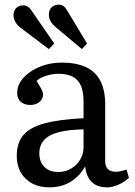

<svg xmlns="http://www.w3.org/2000/svg" viewBox="-20 -791 578 825"><path d="M192 14Q129 14 90.5 -23Q52 -60 52 -121Q52 -176 79.5 -209.5Q107 -243 170 -260.5Q233 -278 339 -283V-356Q339 -397 327.5 -423Q316 -449 292.5 -461.5Q269 -474 231 -474Q204 -474 177 -465Q150 -456 137 -443Q147 -427 153.5 -416Q160 -405 162.5 -397.5Q165 -390 165 -385Q165 -366 149.5 -353Q134 -340 111 -340Q84 -340 69 -353.5Q54 -367 54 -392Q54 -427 80.5 -456.5Q107 -486 150.5 -504Q194 -522 245 -522Q308 -522 349.5 -502.5Q391 -483 411.5 -443Q432 -403 432 -342V-98Q432 -76 443.5 -64.5Q455 -53 477 -53Q488 -53 499 -55.5Q510 -58 524 -62L534 -27Q515 -9 489 2.5Q463 14 441 14Q398 14 374.5 -8.5Q351 -31 346 -76Q328 -45 305 -25.5Q282 -6 254 4Q226 14 192 14ZM231 -52Q261 -52 285.5 -66.5Q310 -81 324.5 -105Q339 -129 339 -159V-235Q274 -234 232 -223Q190 -212 169.5 -189.5Q149 -167 149 -132Q149 -95 171 -73.5Q193 -52 231 -52ZM190 -580 72 -669Q56 -680 47 -695Q38 -710 38 -725Q38 -737 42.5 -746.5Q47 -756 57 -762Q67 -768 80 -768Q91 -768 100.5 -761.5Q110 -755 120 -739L213 -604ZM332 -580 221 -673Q205 -686 197.5 -699.5Q190 -713 190 -727Q190 -740 194.5 -749.5Q199 -759 209 -765Q219 -771 233 -771Q244 -771 252.5 -765Q261 -759 271 -742L354 -604Z"/></svg>

Font: Literata 18pt
Style: Regular
Weight: 400
Designer: Latin by Veronika Burian and Jose Scaglione. Greek by Irene Vlachou. Cyrillic by Vera Evstafieva.
Foundry: TypeTogether
Version: Version 3.103;gftools[0.9.29]